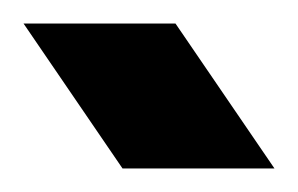

<svg xmlns="http://www.w3.org/2000/svg" viewBox="-21 -900 253 163"><path d="M83 -757 -1 -880H128L212 -757Z"/></svg>

Font: MuseoModerno Thin SemiBold
Style: Regular
Weight: 600
Version: Version 1.003